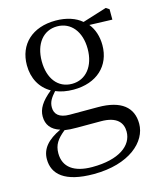

<svg xmlns="http://www.w3.org/2000/svg" viewBox="-117 -615 800 960"><g transform="rotate(-15 283.0 -135.5)"><path d="M261 -204C188 -204 143 -263 143 -352C143 -442 190 -501 262 -501C333 -501 381 -443 381 -353C381 -264 333 -204 261 -204ZM261 -174C381 -174 457 -245 457 -352C457 -397 444 -436 420 -466L538 -462V-516L521 -527L396 -488C365 -515 318 -531 262 -531C141 -531 66 -460 66 -352C66 -284 96 -230 149 -200C97 -158 76 -123 76 -84C76 -42 98 -12 144 2C76 34 41 73 41 128C41 205 99 260 249 260C434 260 533 168 533 75C533 -9 476 -58 355 -58H209C154 -58 132 -82 132 -116C132 -144 144 -163 169 -191C195 -180 226 -174 261 -174ZM164 10C183 13 202 14 228 14H351C435 14 462 52 462 97C462 169 390 224 251 224C157 224 104 186 104 114C104 70 123 43 164 10Z"/></g></svg>

Font: Noto Serif CJK TC
Style: Regular
Weight: 400
Designer: Ryoko NISHIZUKA 西塚涼子 (kana & ideographs); Frank Grießhammer (Latin, Greek & Cyrillic); Wenlong ZHANG 张文龙 (bopomofo); San
Foundry: Adobe
Version: Version 2.001;hotconv 1.1.0;makeotfexe 2.6.0